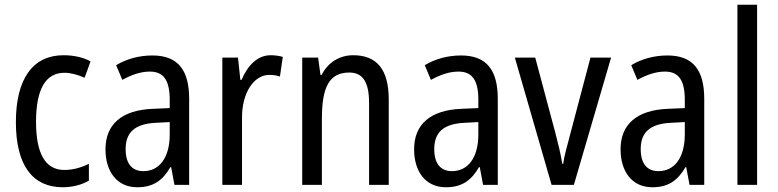

<svg xmlns="http://www.w3.org/2000/svg" viewBox="-20 -780 3284 810"><path d="M245 10C284 10 325 0 355 -18V-89C323 -73 288 -63 251 -63C172 -63 132 -131 132 -266C132 -403 172 -473 252 -473C279 -473 310 -464 337 -452L362 -521C333 -537 294 -547 248 -547C119 -547 47 -448 47 -265C47 -80 119 10 245 10Z M623 -546C566 -546 513 -531 470 -505L496 -443C536 -465 574 -478 612 -478C669 -478 696 -443 696 -359V-324L626 -321C494 -316 425 -256 425 -150C425 -58 472 10 559 10C626 10 666 -18 699 -75H702L716 0H778V-363C778 -483 732 -546 623 -546ZM639 -262 696 -265V-213C696 -113 651 -58 585 -58C539 -58 510 -87 510 -151C510 -220 547 -258 639 -262Z M1122 -547C1066 -547 1025 -504 999 -443H994L984 -537H918V0H1001V-282C1000 -388 1051 -464 1116 -464C1132 -464 1148 -462 1161 -457L1173 -540C1156 -545 1138 -547 1122 -547Z M1470 -547C1414 -547 1364 -518 1337 -464H1332L1322 -537H1255V0H1338V-279C1338 -413 1369 -474 1454 -474C1512 -474 1537 -431 1537 -347V0H1620V-360C1620 -488 1569 -547 1470 -547Z M1925 -546C1868 -546 1815 -531 1772 -505L1798 -443C1838 -465 1876 -478 1914 -478C1971 -478 1998 -443 1998 -359V-324L1928 -321C1796 -316 1727 -256 1727 -150C1727 -58 1774 10 1861 10C1928 10 1968 -18 2001 -75H2004L2018 0H2080V-363C2080 -483 2034 -546 1925 -546ZM1941 -262 1998 -265V-213C1998 -113 1953 -58 1887 -58C1841 -58 1812 -87 1812 -151C1812 -220 1849 -258 1941 -262Z M2307 0H2401L2558 -537H2471L2383 -204C2371 -160 2359 -115 2356 -89H2352C2346 -129 2334 -177 2323 -219L2238 -537H2152Z M2796 -546C2739 -546 2686 -531 2643 -505L2669 -443C2709 -465 2747 -478 2785 -478C2842 -478 2869 -443 2869 -359V-324L2799 -321C2667 -316 2598 -256 2598 -150C2598 -58 2645 10 2732 10C2799 10 2839 -18 2872 -75H2875L2889 0H2951V-363C2951 -483 2905 -546 2796 -546ZM2812 -262 2869 -265V-213C2869 -113 2824 -58 2758 -58C2712 -58 2683 -87 2683 -151C2683 -220 2720 -258 2812 -262Z M3174 0V-760H3091V0Z"/></svg>

Font: Noto Sans Georgian Condensed
Style: Regular
Weight: 400
Width: 3
Designer: Monotype Design Team, Akaki Razmadze
Foundry: Google LLC
Version: Version 2.005